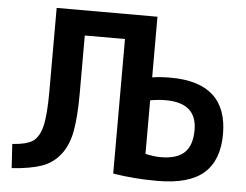

<svg xmlns="http://www.w3.org/2000/svg" viewBox="-52 -794 1114 869"><g transform="rotate(5 505.0 -360.0)"><path d="M24.4 -99.6Q87.9 -103.5 116.7 -122.6Q145.5 -141.6 158.2 -192.4Q170.9 -243.2 170.9 -352.5V-730.5H628.9V-455.1Q668 -460.9 711.9 -460.9Q970.7 -460.9 970.7 -226.6Q970.7 -108.4 903.8 -49.3Q836.9 9.8 692.4 9.8Q586.9 9.8 491.2 -5.9V-617.2H308.6V-355.5Q308.6 -248 296.4 -182.1Q284.2 -116.2 250.5 -73.7Q216.8 -31.2 166 -13.7Q115.2 3.9 31.2 9.8ZM628.9 -107.4Q668 -98.6 699.2 -98.6Q771.5 -98.6 806.2 -131.3Q840.8 -164.1 840.8 -234.4Q840.8 -357.4 699.2 -357.4Q666 -357.4 628.9 -350.6Z"/></g></svg>

Font: GenEi M Gothic v2 Bold
Style: Regular
Weight: 700
Version: Version 2.0